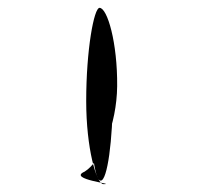

<svg xmlns="http://www.w3.org/2000/svg" viewBox="-20 -474 519 490"><path d="M196 -36C238 -62 278 -156 279 -254C280 -365 254 -454 234 -454C220 -454 200 -348 200 -216C200 -96 226 -4 244 -4C280 -4 150 -16 196 -36ZM210 -230C210 -113 220 -13 237 -13C254 -13 268 -116 268 -234C269 -349 259 -446 241 -446C222 -446 211 -348 210 -230Z"/></svg>

Font: Zinc
Style: Regular
Weight: 400
Version: Version 1